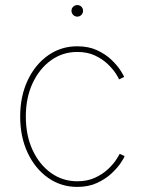

<svg xmlns="http://www.w3.org/2000/svg" viewBox="-20 -734 570 762"><path d="M286.6 7.8Q221.7 7.8 170.4 -28.6Q119.1 -64.9 89.6 -127.9Q60.1 -190.9 60.1 -271.5Q60.1 -351.6 89.6 -414.6Q119.1 -477.5 170.4 -513.9Q221.7 -550.3 286.6 -550.3Q331.5 -550.3 365.2 -534.7Q398.9 -519 421.9 -497.1Q444.8 -475.1 457.5 -455.6Q470.2 -436 472.7 -428.7L452.6 -418.9Q450.2 -425.8 438.7 -443.4Q427.2 -460.9 406.7 -480.5Q386.2 -500 356.4 -513.9Q326.7 -527.8 286.6 -527.8Q228.5 -527.8 182.4 -494.6Q136.2 -461.4 109.4 -403.8Q82.5 -346.2 82.5 -271.5Q82.5 -196.3 109.4 -138.4Q136.2 -80.6 182.4 -47.6Q228.5 -14.6 286.6 -14.6Q326.7 -14.6 356.9 -28.6Q387.2 -42.5 408.2 -62.3Q429.2 -82 440.7 -99.6Q452.1 -117.2 455.1 -123.5L474.6 -114.3Q472.2 -106.9 459.2 -87.4Q446.3 -67.9 422.9 -45.9Q399.4 -23.9 365.5 -8.1Q331.5 7.8 286.6 7.8ZM286.6 -668Q277.3 -668 270.5 -674.8Q263.7 -681.6 263.7 -691.4Q263.7 -700.7 270.5 -707.3Q277.3 -713.9 286.6 -713.9Q296.4 -713.9 303 -707.3Q309.6 -700.7 309.6 -691.4Q309.6 -681.6 303 -674.8Q296.4 -668 286.6 -668Z"/></svg>

Font: Inter 16pt Thin
Style: Regular
Weight: 250
Version: Version 4.001;git-66647c0bb